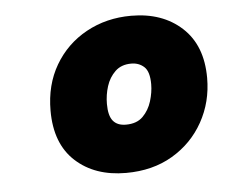

<svg xmlns="http://www.w3.org/2000/svg" viewBox="-36 -786 495 423"><g transform="rotate(-5 211.5 -575.0)"><path d="M227 -403Q158 -403 115.5 -442Q73 -481 73 -554Q73 -611 98.5 -654.5Q124 -698 168.5 -722.5Q213 -747 268 -747Q337 -747 380 -707.5Q423 -668 423 -596Q423 -543 398.5 -499Q374 -455 330 -429Q286 -403 227 -403ZM236 -509Q260 -509 273.5 -522.5Q287 -536 293 -555.5Q299 -575 299 -593Q299 -621 287.5 -631.5Q276 -642 259 -642Q237 -642 223.5 -629Q210 -616 204 -597Q198 -578 198 -558Q198 -532 207.5 -520.5Q217 -509 236 -509Z"/></g></svg>

Font: Bitter Thin Black
Style: Italic
Weight: 900
Italic angle: -9°
Version: Version 3.020